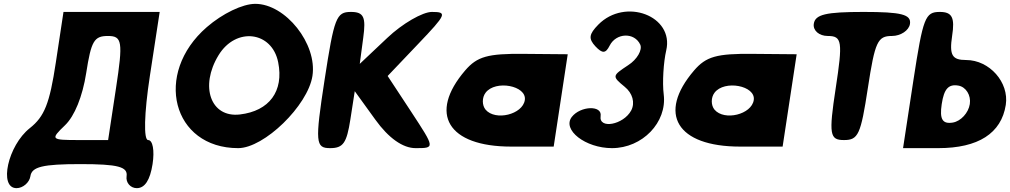

<svg xmlns="http://www.w3.org/2000/svg" viewBox="-20 -820 5250 998"><path d="M270 -494C238 -282 211 -214 135 -154C21 -64 -28 158 66 158C99 158 133 129 138 96C145 47 202 33 398 33C594 33 645 47 638 96C633 129 658 158 691 158C733 158 760 116 773 33C784 -38 774 -92 750 -92C726 -92 729 -229 759 -425L810 -758H310ZM583 -362 542 -92H390C244 -92 241 -95 318 -169C368 -217 409 -319 428 -440C454 -607 469 -633 541 -633C615 -633 620 -604 583 -362Z M1055 -679C776 -437 876 -50 1218 -50C1353 -50 1580 -271 1604 -425C1630 -592 1464 -800 1307 -800C1241 -800 1137 -750 1055 -679ZM1426 -496C1456 -346 1380 -243 1227 -225C1075 -207 1017 -371 1116 -533C1206 -681 1394 -658 1426 -496Z M1667 -404C1617 -79 1620 -50 1696 -50C1764 -50 1782 -77 1801 -198L1824 -346L1931 -198C2000 -102 2074 -50 2140 -50C2242 -50 2241 -50 2118 -238L1995 -425L2154 -592C2301 -746 2306 -758 2225 -758C2177 -758 2072 -698 1993 -623L1850 -488L1868 -623C1883 -731 1871 -758 1804 -758C1728 -758 1717 -729 1667 -404Z M2398 -454C2205 -229 2308 -58 2637 -58H2858L2931 -538L2703 -540C2515 -542 2460 -526 2398 -454ZM2708 -300C2697 -225 2555 -190 2504 -250C2485 -273 2485 -313 2504 -338C2555 -406 2719 -375 2708 -300Z M3090 -692C3041 -642 3038 -619 3075 -579C3111 -541 3128 -541 3149 -583C3183 -650 3278 -653 3308 -588C3320 -561 3292 -511 3245 -481C3162 -426 3160 -424 3227 -369C3268 -336 3282 -286 3261 -246C3221 -171 3091 -147 3102 -217C3111 -274 2997 -270 2952 -212C2901 -145 3023 -50 3161 -50C3319 -50 3448 -184 3430 -329C3422 -391 3429 -498 3443 -558C3485 -737 3230 -834 3090 -692Z M3588 -454C3395 -229 3498 -58 3827 -58H4048L4121 -538L3893 -540C3705 -542 3650 -526 3588 -454ZM3898 -300C3887 -225 3745 -190 3694 -250C3675 -273 3675 -313 3694 -338C3745 -406 3909 -375 3898 -300Z M4210 -696C4205 -662 4237 -633 4283 -633C4357 -633 4361 -604 4324 -362C4287 -120 4293 -92 4367 -92C4441 -92 4454 -120 4491 -362C4528 -604 4542 -633 4616 -633C4662 -633 4705 -662 4710 -696C4717 -745 4665 -758 4469 -758C4273 -758 4217 -745 4210 -696Z M4728 -404 4674 -50H4857C5065 -50 5185 -127 5208 -275C5226 -392 5123 -508 5002 -508C4929 -508 4914 -533 4929 -633C4944 -729 4929 -758 4865 -758C4789 -758 4778 -729 4728 -404ZM5021 -279C5014 -233 4974 -190 4933 -183C4879 -174 4863 -200 4875 -279C4887 -358 4910 -384 4962 -375C5001 -368 5028 -325 5021 -279Z"/></svg>

Font: Hussar Skorodowane
Style: Ky
Weight: 700
Foundry: Cannot Into Space Fonts
Version: Version 0.892